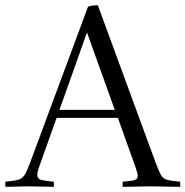

<svg xmlns="http://www.w3.org/2000/svg" viewBox="-32 -725 720 746"><path d="M-11 1Q-12 -9 -11 -19Q22 -22 38.5 -26.5Q55 -31 65 -47.5Q75 -64 88 -101L310 -699Q318 -702 329.5 -703.5Q341 -705 348 -705L572 -95Q585 -60 593.5 -45Q602 -30 618 -26Q634 -22 668 -19Q669 -9 668 1Q642 1 609.5 0Q577 -1 550 -1Q522 -1 497.5 0Q473 1 445 1Q444 -9 445 -19Q480 -22 491.5 -25.5Q503 -29 503 -43Q503 -48 501 -55.5Q499 -63 495 -74L426 -267H188L123 -85Q113 -58 113 -46Q113 -30 128 -26Q143 -22 177 -19Q178 -9 177 1Q152 1 128.5 0Q105 -1 80 -1Q60 -1 35.5 0Q11 1 -11 1ZM199 -298H414L306 -599Z"/></svg>

Font: Castoro Titling
Style: Regular
Weight: 400
Version: Version 2.04